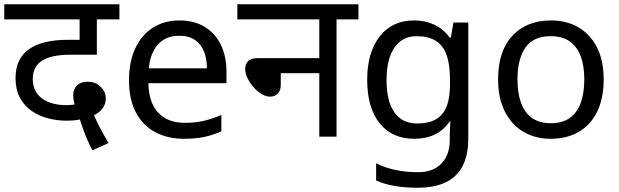

<svg xmlns="http://www.w3.org/2000/svg" viewBox="-20 -642 2910 902"><path d="M414 64Q392 22 376 -20.5Q360 -63 350 -97L337 -133Q330 -150 327 -165Q324 -180 324 -195Q324 -224 342 -241Q360 -258 392 -258Q429 -258 453 -234Q477 -210 477 -179Q477 -152 460.5 -131Q444 -110 412 -96L395 -92Q371 -84 349 -79.5Q327 -75 293 -75Q249 -75 206 -86Q163 -97 128.5 -121Q94 -145 73.5 -183Q53 -221 53 -275Q53 -366 115.5 -410.5Q178 -455 299 -455H370L354 -420V-551H0V-622H541V-551H435V-385H311Q223 -385 178.5 -357.5Q134 -330 134 -271Q134 -212 177 -180Q220 -148 292 -148Q309 -148 329.5 -151Q350 -154 372 -164L417 -112Q431 -78 448 -45Q465 -12 490 30Z M823 -546Q892 -546 941.5 -516Q991 -486 1017.5 -431.5Q1044 -377 1044 -304V-251H677Q679 -160 723.5 -112.5Q768 -65 848 -65Q899 -65 938.5 -74.5Q978 -84 1020 -102V-25Q979 -7 939 1.5Q899 10 844 10Q768 10 709.5 -21Q651 -52 618.5 -113.5Q586 -175 586 -264Q586 -352 615.5 -415Q645 -478 698.5 -512Q752 -546 823 -546ZM822 -474Q759 -474 722.5 -433.5Q686 -393 679 -321H952Q952 -367 938 -401Q924 -435 895.5 -454.5Q867 -474 822 -474Z M1095 -622H1664V-551H1561V0H1480V-298H1299V-244Q1299 -216 1285 -202Q1271 -188 1248 -188Q1230 -188 1209.5 -200Q1189 -212 1171.5 -232Q1154 -252 1143 -274.5Q1132 -297 1132 -318Q1132 -341 1145.5 -355Q1159 -369 1193 -369H1480V-551H1095Z M1925 -546Q1978 -546 2020.5 -526Q2063 -506 2093 -465H2098L2110 -536H2180V9Q2180 85 2154 136.5Q2128 188 2075 214Q2022 240 1940 240Q1882 240 1833.5 231.5Q1785 223 1747 206V125Q1785 145 1836 156Q1887 167 1945 167Q2014 167 2053.5 126.5Q2093 86 2093 16V-5Q2093 -17 2094 -39.5Q2095 -62 2096 -71H2092Q2064 -30 2022.5 -10Q1981 10 1926 10Q1822 10 1763.5 -63Q1705 -136 1705 -267Q1705 -395 1763.5 -470.5Q1822 -546 1925 -546ZM1937 -472Q1870 -472 1833 -418.5Q1796 -365 1796 -266Q1796 -167 1832.5 -114.5Q1869 -62 1939 -62Q1980 -62 2009 -72.5Q2038 -83 2057 -105.5Q2076 -128 2085 -163Q2094 -198 2094 -246V-267Q2094 -340 2077.5 -385Q2061 -430 2026 -451Q1991 -472 1937 -472Z M2816 -269Q2816 -180 2785.5 -117.5Q2755 -55 2699 -22.5Q2643 10 2566 10Q2495 10 2439.5 -22.5Q2384 -55 2352 -117.5Q2320 -180 2320 -269Q2320 -402 2387 -474Q2454 -546 2569 -546Q2642 -546 2697.5 -513.5Q2753 -481 2784.5 -419.5Q2816 -358 2816 -269ZM2411 -269Q2411 -206 2427.5 -159.5Q2444 -113 2479 -88Q2514 -63 2568 -63Q2622 -63 2657 -88Q2692 -113 2708.5 -159.5Q2725 -206 2725 -269Q2725 -333 2708 -378Q2691 -423 2656.5 -447.5Q2622 -472 2567 -472Q2485 -472 2448 -418Q2411 -364 2411 -269Z"/></svg>

Font: lhindi05
Style: Book
Weight: 400
Designer: Jelle Bosma - Monotype Design Team
Foundry: Monotype Imaging Inc.
Version: Version 2.003